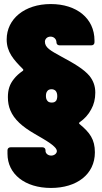

<svg xmlns="http://www.w3.org/2000/svg" viewBox="-20 -728 505 949"><path d="M232 201C359 201 449 134 449 25C449 -39 424 -73 373 -115C370 -118 370 -121 374 -124C397 -140 417 -161 431 -188C444 -211 451 -239 451 -270C451 -303 441 -329 423 -352C395 -386 347 -414 282 -449C229 -478 202 -493 202 -522C202 -533 211 -547 230 -547C247 -547 259 -534 259 -519C259 -510 265 -504 274 -504H432C441 -504 447 -510 447 -519V-528C447 -637 359 -708 231 -708C101 -708 13 -634 13 -533C13 -471 47 -433 93 -387C96 -384 96 -381 93 -378C74 -365 60 -352 49 -338C28 -312 19 -285 19 -248C19 -223 23 -202 31 -183C50 -137 90 -102 152 -66C209 -33 261 -4 261 19C261 30 249 41 233 41C217 41 205 30 205 18V15C205 6 199 0 190 0H32C23 0 17 6 17 15V32C17 132 103 201 232 201ZM236 -221C226 -221 218 -224 214 -230C209 -236 207 -244 207 -254C207 -264 209 -272 214 -278C218 -284 226 -287 235 -287C243 -287 250 -284 255 -279C260 -273 263 -265 263 -253C263 -244 261 -236 258 -231C253 -224 246 -221 236 -221Z"/></svg>

Font: Barlow Condensed Black
Style: Regular
Weight: 900
Width: 3
Designer: Jeremy Tribby
Foundry: Tribby Type
Version: Version 1.422;hotconv 1.0.109;makeotfexe 2.5.65596